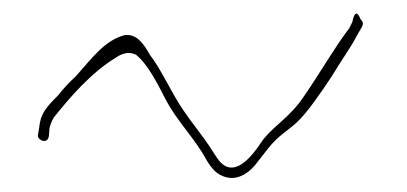

<svg xmlns="http://www.w3.org/2000/svg" viewBox="-20 -430 591 279"><path d="M35 -233C35 -226 49 -220 51 -232L52 -244C53 -248 55 -254 58 -259C81 -288 113 -325 148 -346C155 -351 166 -356 176 -351H177C196 -336 211 -304 222 -283C236 -257 257 -235 274 -208C284 -190 291 -179 304 -174C326 -165 345 -181 356 -197L371 -216C385 -233 394 -237 410 -251C426 -265 448 -298 462 -319C475 -341 490 -361 499 -379L506 -391C508 -395 508 -398 504 -402C499 -414 495 -413 492 -398L487 -388L486 -387C465 -359 445 -324 423 -292C402 -260 381 -250 363 -228C358 -222 325 -163 298 -197C294 -202 290 -209 284 -218C274 -233 257 -254 247 -269C230 -293 214 -330 198 -350C188 -368 178 -381 161 -379C132 -371 115 -347 90 -319C80 -310 72 -301 64 -291C47 -274 39 -265 37 -245ZM423 -292Z"/></svg>

Font: Stray Cat
Style: ExLtCn
Weight: 200
Version: Version 1.0